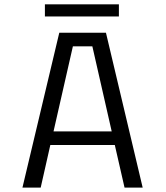

<svg xmlns="http://www.w3.org/2000/svg" viewBox="-20 -848 750 868"><path d="M183 -828.5H517.5V-773.5H183ZM543 0 499 -192.5H207.5L164 0H81.5L248 -700H459L625 0ZM309.5 -638.5 222 -254H485L397.5 -638.5Z"/></svg>

Font: League Mono Light
Style: Regular
Weight: 300
Width: 6
Designer: Tyler Finck
Foundry: The League of Moveable Type / Tyler Finck
Version: Version 2.210